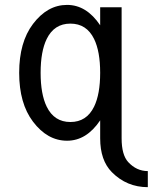

<svg xmlns="http://www.w3.org/2000/svg" viewBox="-20 -567 626 787"><path d="M478.5 -537.1V0Q478.5 67.9 505.4 97.2Q539.6 134.3 585.9 134.3V200.2Q499.5 200.2 438.5 138.7Q390.6 90.3 390.6 0V-73.7Q334.5 9.8 254.9 9.8Q174.3 9.8 115.2 -68.4Q58.6 -143.1 58.6 -268.6Q58.6 -394 115.2 -468.8Q174.3 -546.9 254.9 -546.9Q334.5 -546.9 390.6 -463.4V-537.1ZM365.7 -129.9Q390.6 -181.2 390.6 -268.6Q390.6 -356 365.7 -407.2Q335 -470.2 268.6 -470.2Q202.1 -470.2 171.4 -407.2Q146.5 -356 146.5 -268.6Q146.5 -181.2 171.4 -129.9Q202.1 -66.9 268.6 -66.9Q335 -66.9 365.7 -129.9Z"/></svg>

Font: Consola Mono
Style: Book
Weight: 400
Monospace: yes
Designer: Wojciech Kalinowski "wmk69" (wmk69@o2.pl)
Foundry: Wojciech Kalinowski "wmk69" (wmk69@o2.pl)
Version: Version 2.1.0